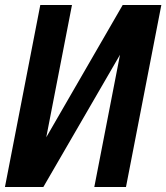

<svg xmlns="http://www.w3.org/2000/svg" viewBox="-31 -749 666 769"><path d="M-11.2 0H142.6L449.7 -529.8L346.7 0H473.6L615.2 -729H460.4L154.3 -199.2L257.3 -729H130.4Z"/></svg>

Font: Hack
Style: Bold Oblique
Weight: 700
Italic angle: -12°
Monospace: yes
Designer: Christopher Simpkins
Foundry: Christopher Simpkins
Version: Version 2.010